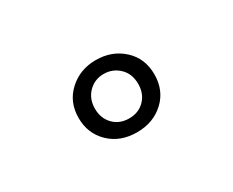

<svg xmlns="http://www.w3.org/2000/svg" viewBox="-46 -1010 577 475"><g transform="rotate(-30 242.0 -772.0)"><path d="M242 -669Q289 -669 319.8 -697.8Q350.5 -726.5 350.5 -772Q350.5 -818 319.2 -846.5Q288 -875 242 -875Q197 -875 165.5 -846.2Q134 -817.5 134 -771.5Q134 -727.5 164.2 -698.2Q194.5 -669 242 -669ZM242.5 -708.5Q215 -708.5 197.8 -726.2Q180.5 -744 180.5 -771.5Q180.5 -799.5 198.2 -817.5Q216 -835.5 242 -835.5Q267.5 -835.5 285.8 -818Q304 -800.5 304 -771.5Q304 -744 286.8 -726.2Q269.5 -708.5 242.5 -708.5Z"/></g></svg>

Font: Spartan Medium
Style: Regular
Weight: 500
Designer: Matt Bailey, Mirko Velimirovic
Foundry: Matt Bailey
Version: Version 1.003; ttfautohint (v1.8.3)